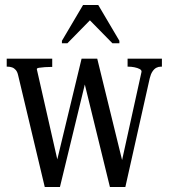

<svg xmlns="http://www.w3.org/2000/svg" viewBox="-20 -752 678 772"><path d="M328 -441H314L422 0H484L582 -437Q586 -454 593 -464.5Q600 -475 608.5 -479.5Q617 -484 627 -484H631V-516H493V-484H495Q508 -484 520.5 -481.5Q533 -479 541.5 -474.5Q550 -470 549 -463L460 -59H483L371 -516H308L198 -60H222L128 -474Q128 -478 137 -479.5Q146 -481 160.5 -482Q175 -483 188 -483H190V-516H7V-484H10Q20 -484 28.5 -481Q37 -478 43.5 -470.5Q50 -463 53 -449L160 0H221ZM375 -732H314L229 -588V-578H251L350 -679H333L432 -578H460V-588Z"/></svg>

Font: Roboto Serif 120pt ExtraCondensed
Style: Regular
Weight: 400
Width: 2
Designer: Greg Gazdowicz
Foundry: Commercial Type
Version: Version 1.008